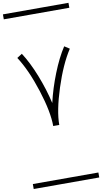

<svg xmlns="http://www.w3.org/2000/svg" viewBox="-142 -1028 814 1530"><g transform="rotate(-10 265.0 -263.5)"><path d="M436.5 -634.8 477.5 -608.4Q404.3 -495.6 346.7 -317.1Q289.1 -138.7 289.1 -24.4H240.2Q240.2 -138.7 183.1 -317.1Q126 -495.6 52.7 -608.4L93.8 -634.8Q146.5 -553.7 192.4 -437.5Q238.3 -321.3 264.6 -206.5Q291 -320.8 337.2 -437Q383.3 -553.2 436.5 -634.8ZM0 402.8H530.3V442.9H0ZM0 -970.2H530.3V-930.2H0Z"/></g></svg>

Font: AzarMehrMSRS1
Style: Regular
Weight: 1
Designer: Amin Abedi
Version: Version 1.00